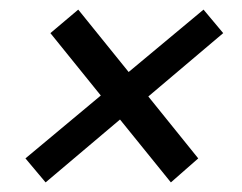

<svg xmlns="http://www.w3.org/2000/svg" viewBox="-20 -480 504 400"><path d="M75 -100 33 -150 190 -281 85 -411 143 -460 248 -330 404 -460 445 -411 289 -279 393 -150 336 -100 230 -231Z"/></svg>

Font: Piazzolla SC Medium
Style: Italic
Weight: 500
Italic angle: -11.3°
Designer: Juan Pablo del Peral
Foundry: Huerta Tipografica
Version: Version 1.330